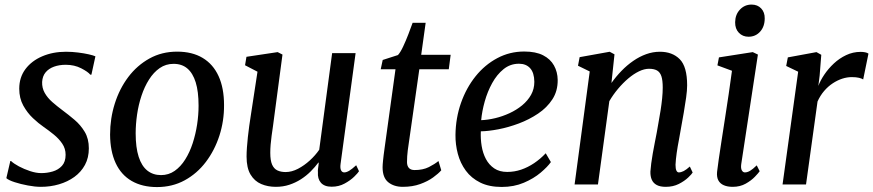

<svg xmlns="http://www.w3.org/2000/svg" viewBox="-20 -786 3720 818"><path d="M369.5 -468H364.5Q355 -480 326 -495Q297 -510 260 -510Q232.5 -510 210.2 -502Q188 -494 174.5 -478Q161 -462 159.5 -437Q158.5 -411.5 170.5 -390.2Q182.5 -369 202.8 -351.2Q223 -333.5 246.5 -316Q271.5 -297.5 297.5 -275.5Q323.5 -253.5 341 -224.2Q358.5 -195 358.5 -154Q358.5 -114 342 -83.5Q325.5 -53 296.8 -32.2Q268 -11.5 231.5 -0.8Q195 10 154 10Q129.5 10 98.8 4.2Q68 -1.5 42.5 -9.8Q17 -18 7 -27L24 -100H27Q38.5 -89 60.5 -77.2Q82.5 -65.5 108.2 -57Q134 -48.5 156 -48.5Q181 -48.5 204.8 -55.5Q228.5 -62.5 244 -79.5Q259.5 -96.5 259.5 -126.5Q259.5 -153 245.2 -174Q231 -195 209.5 -212.5Q188 -230 165 -246Q144.5 -260 120.5 -282.5Q96.5 -305 79.2 -336.2Q62 -367.5 62 -408Q62 -456.5 88.5 -491.8Q115 -527 160.2 -546.2Q205.5 -565.5 261 -565.5Q287.5 -565.5 313 -562.2Q338.5 -559 358.2 -554.5Q378 -550 386.5 -546Z M734.5 -566Q799 -566 843.5 -539.2Q888 -512.5 911.2 -461.8Q934.5 -411 934.5 -338.5Q935 -271 914.8 -208.2Q894.5 -145.5 857 -96Q819.5 -46.5 766.8 -17.8Q714 11 649 11Q586 11 541 -15Q496 -41 472.8 -91.2Q449.5 -141.5 449 -212.5Q449 -281 469 -344.5Q489 -408 526.5 -457.8Q564 -507.5 616.8 -536.8Q669.5 -566 734.5 -566ZM719.5 -514Q686.5 -514 660.5 -496Q634.5 -478 615 -447.2Q595.5 -416.5 582.8 -378Q570 -339.5 564 -298Q558 -256.5 558 -218Q558 -157.5 570.8 -118Q583.5 -78.5 607.8 -59.2Q632 -40 666 -40Q698.5 -40 724.2 -58Q750 -76 769.2 -106.8Q788.5 -137.5 801 -176Q813.5 -214.5 819.8 -255.8Q826 -297 826 -335.5Q826 -396 813.8 -435.2Q801.5 -474.5 778.2 -494.2Q755 -514 719.5 -514Z M1155 10Q1121 10 1092.8 -2Q1064.5 -14 1047.5 -42.2Q1030.5 -70.5 1030.5 -119Q1030.5 -136.5 1032 -157.5Q1033.5 -178.5 1036 -202Q1038.5 -225.5 1041.8 -249Q1045 -272.5 1048.5 -294L1077 -480.5L1024 -508L1030 -544L1163 -564L1183.5 -553.5L1148.5 -290Q1146 -269 1143 -248.2Q1140 -227.5 1137.2 -207.8Q1134.5 -188 1133 -169.8Q1131.5 -151.5 1131.5 -135Q1131.5 -102.5 1139.2 -84.8Q1147 -67 1161.8 -60Q1176.5 -53 1197 -53Q1223 -53 1249.8 -67Q1276.5 -81 1300 -102.5Q1323.5 -124 1340 -148L1395 -559.5H1495L1431 -88Q1428.5 -69.5 1433 -60.5Q1437.5 -51.5 1446.5 -51.5Q1456 -51.5 1467.8 -58.5Q1479.5 -65.5 1497.5 -82L1509.5 -56.5Q1505 -49 1489 -33.2Q1473 -17.5 1448.2 -4Q1423.5 9.5 1393 9.5Q1362 9.5 1347.2 -7.5Q1332.5 -24.5 1334.5 -52.5Q1334 -54.5 1334.2 -59Q1334.5 -63.5 1335.2 -69.2Q1336 -75 1336.8 -81Q1337.5 -87 1338 -92.5L1336.5 -93.5Q1322 -74 1303.5 -55.5Q1285 -37 1262 -22.2Q1239 -7.5 1212.5 1.2Q1186 10 1155 10Z M1721.5 -175.5Q1719 -158 1717.2 -145Q1715.5 -132 1714.8 -120.2Q1714 -108.5 1714 -95.5Q1714 -79.5 1722 -70.5Q1730 -61.5 1746.5 -61.5Q1782 -61.5 1807.2 -74.2Q1832.5 -87 1848 -100L1860 -60.5Q1848 -46.5 1825.2 -30Q1802.5 -13.5 1770 -1.8Q1737.5 10 1696 10Q1658.5 10 1634.2 -9.5Q1610 -29 1610 -73.5Q1610 -79 1610.5 -86Q1611 -93 1612 -102.8Q1613 -112.5 1614.5 -125.2Q1616 -138 1618.5 -155L1665 -491H1602L1610.5 -530.5L1675.5 -551.5Q1686 -563 1697.5 -587.5Q1709 -612 1719.8 -640Q1730.5 -668 1738 -689H1793.5L1774.5 -552.5H1900L1892 -491H1766.5Z M2327 -95.5Q2313 -75.5 2283.5 -50.5Q2254 -25.5 2211.8 -7.5Q2169.5 10.5 2117.5 10.5Q2064 10.5 2026 -8.2Q1988 -27 1964.5 -59Q1941 -91 1930.5 -130.8Q1920 -170.5 1920.5 -211.5Q1921.5 -283.5 1944 -347.5Q1966.5 -411.5 2006 -460.8Q2045.5 -510 2098.5 -538.2Q2151.5 -566.5 2213.5 -566.5Q2262.5 -566.5 2293.8 -550.5Q2325 -534.5 2340.2 -507Q2355.5 -479.5 2356 -445.5Q2356.5 -398.5 2333.5 -363Q2310.5 -327.5 2272.5 -302Q2234.5 -276.5 2190.5 -260Q2146.5 -243.5 2103.5 -235.2Q2060.5 -227 2028.5 -226.5Q2027 -195 2032 -164.2Q2037 -133.5 2050.2 -108.5Q2063.5 -83.5 2085.8 -68.5Q2108 -53.5 2141 -53.5Q2171.5 -53.5 2200.2 -63.2Q2229 -73 2255.8 -91Q2282.5 -109 2305 -133ZM2191 -514.5Q2154 -514.5 2125.5 -491.5Q2097 -468.5 2077 -432.2Q2057 -396 2045.2 -354Q2033.5 -312 2030 -274Q2058 -275 2089.5 -282.5Q2121 -290 2150.8 -303.8Q2180.5 -317.5 2204.5 -337.2Q2228.5 -357 2242.5 -382Q2256.5 -407 2256.5 -437.5Q2256 -476 2238.8 -495.2Q2221.5 -514.5 2191 -514.5Z M2585 -432.5Q2604.5 -460 2627.8 -484Q2651 -508 2677.8 -526.5Q2704.5 -545 2733 -555.2Q2761.5 -565.5 2791.5 -565.5Q2844.5 -565.5 2876 -533.8Q2907.5 -502 2907.5 -422.5Q2907.5 -401 2903.2 -370.2Q2899 -339.5 2893.2 -306.5Q2887.5 -273.5 2882.5 -246.5Q2878.5 -221 2872.8 -191.8Q2867 -162.5 2863 -134.5Q2859 -106.5 2858 -84Q2858 -67 2861.8 -59.2Q2865.5 -51.5 2872 -51.5Q2881.5 -51.5 2892.8 -57.2Q2904 -63 2919 -76.5L2931 -51Q2927.5 -44.5 2911.8 -29.5Q2896 -14.5 2871.8 -2.2Q2847.5 10 2816.5 10Q2792.5 10 2778 2.2Q2763.5 -5.5 2757 -20Q2750.5 -34.5 2751 -55Q2752 -70 2754.5 -89.8Q2757 -109.5 2761 -132Q2765 -154.5 2769.5 -177.5Q2774 -200.5 2778 -221Q2781.5 -242.5 2786 -266.8Q2790.5 -291 2794.5 -316.5Q2798.5 -342 2801 -366.8Q2803.5 -391.5 2803.5 -413Q2803.5 -444 2797.8 -461.2Q2792 -478.5 2779.2 -485.8Q2766.5 -493 2745 -493Q2725 -493 2702.2 -482Q2679.5 -471 2656.8 -451.8Q2634 -432.5 2613 -407.5Q2592 -382.5 2576 -355L2527.5 0H2428L2492.5 -481.5L2442.5 -506L2449.5 -542.5L2577.5 -565.5L2598 -554.5Z M3101.5 10Q3079.5 10 3063.8 3.2Q3048 -3.5 3040.5 -17.5Q3033 -31.5 3035 -53.5Q3037 -73 3042.2 -107.8Q3047.5 -142.5 3054.2 -187.5Q3061 -232.5 3069 -283Q3077 -333.5 3084.5 -385Q3092 -436.5 3098.5 -484.5L3036.5 -507.5L3043 -541.5L3187 -564L3209 -553.5L3138 -87Q3135.5 -69 3140.5 -60.2Q3145.5 -51.5 3153.5 -51.5Q3164 -51.5 3175.5 -58.2Q3187 -65 3204 -81.5L3216.5 -56.5Q3211.5 -49 3196.2 -33Q3181 -17 3157 -3.5Q3133 10 3101.5 10ZM3169 -629.5Q3144 -629.5 3127.8 -646.5Q3111.5 -663.5 3112 -691.5Q3112.5 -724 3132.5 -745.2Q3152.5 -766.5 3182 -766.5Q3207.5 -766.5 3223 -750Q3238.5 -733.5 3238 -707.5Q3238 -673 3218.5 -651.2Q3199 -629.5 3169 -629.5Z M3314 0 3380.5 -480.5 3329.5 -505 3336.5 -541.5 3458.5 -564 3479 -552.5 3472 -463.5 3466.5 -420Q3475 -443 3492 -468.2Q3509 -493.5 3532.5 -515.5Q3556 -537.5 3585 -551.2Q3614 -565 3647 -565Q3656.5 -565 3665.8 -563.2Q3675 -561.5 3680 -557.5L3657.5 -447.5Q3652 -451.5 3639.8 -454.5Q3627.5 -457.5 3609 -457.5Q3589 -457.5 3568.2 -450.8Q3547.5 -444 3527.8 -431Q3508 -418 3491.2 -398.5Q3474.5 -379 3463 -353.5L3414 0Z"/></svg>

Font: Merriweather 24pt
Style: Italic
Weight: 400
Italic angle: -7.8°
Designer: Eben Sorkin
Foundry: Eben Sorkin
Version: Version 2.101